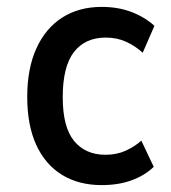

<svg xmlns="http://www.w3.org/2000/svg" viewBox="-20 -528 496 557"><path d="M275 9Q208 9 159.5 -21Q111 -51 85 -108Q59 -165 59 -247Q59 -329 85.5 -387.5Q112 -446 160.5 -477Q209 -508 275 -508Q323 -508 362 -493Q401 -478 428 -453L394 -375Q372 -395 345.5 -407Q319 -419 287 -419Q227 -419 194.5 -377Q162 -335 162 -246Q162 -159 195 -119Q228 -79 286 -79Q319 -79 345 -91Q371 -103 390 -120L426 -44Q400 -19 362 -5Q324 9 275 9Z"/></svg>

Font: Nunito Sans 7pt Condensed SemiBold
Style: Regular
Weight: 600
Width: 3
Designer: Vernon Adams
Foundry: Vernon Adams
Version: Version 3.101;gftools[0.9.27]